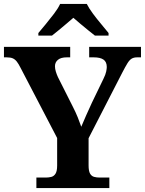

<svg xmlns="http://www.w3.org/2000/svg" viewBox="-20 -951 733 971"><path d="M164 0V-53H211Q227 -53 240 -56.5Q253 -60 261 -73Q269 -86 269 -114V-253L84 -608Q74 -628 65 -639.5Q56 -651 44.5 -656Q33 -661 13 -661H0V-714H335V-661H318Q288 -661 273 -648.5Q258 -636 258 -616Q258 -603 262.5 -588.5Q267 -574 273 -561L347 -414Q363 -383 373 -358Q383 -333 391 -310Q402 -336 415.5 -367Q429 -398 445 -432L503 -552Q514 -574 517 -589Q520 -604 520 -612Q520 -638 503.5 -649.5Q487 -661 454 -661H431V-714H693V-661H674Q657 -661 646 -654.5Q635 -648 624.5 -631Q614 -614 598 -583L428 -252V-115Q428 -86 435.5 -73Q443 -60 456 -56.5Q469 -53 484 -53H533V0ZM174 -784Q190 -803 211.5 -829Q233 -855 253.5 -882Q274 -909 284 -931H419Q430 -909 450 -882Q470 -855 492 -829Q514 -803 529 -784V-771H460Q446 -782 426 -798Q406 -814 386 -831Q366 -848 351 -861Q336 -848 316 -831Q296 -814 276.5 -798Q257 -782 243 -771H174Z"/></svg>

Font: Noto Serif Tamil
Style: Italic
Weight: 400
Italic angle: -12°
Designer: Indian Type Foundry, Tom Grace, and the Monotype Design Team
Foundry: Monotype Imaging Inc.
Version: Version 2.003